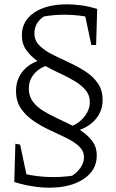

<svg xmlns="http://www.w3.org/2000/svg" viewBox="-20 -670 535 887"><path d="M208 197Q171 197 129.5 190.5Q88 184 47 171L48 170H46L51 -6L73 -2L102 135Q204 157 313 142Q338 126 353 103Q368 80 368 57Q368 28 345.5 6.5Q323 -15 287 -32.5Q251 -50 211 -68.5Q171 -87 135.5 -111Q100 -135 77 -168.5Q54 -202 54 -250Q54 -298 80 -334Q106 -370 153 -388Q122 -410 101.5 -438.5Q81 -467 81 -507Q81 -573 137.5 -611.5Q194 -650 290 -650Q323 -650 358 -645Q393 -640 429 -629L424 -462H402L374 -594Q276 -610 183 -594Q139 -565 139 -516Q139 -483 162 -460Q185 -437 220.5 -419Q256 -401 296.5 -382.5Q337 -364 373 -341Q409 -318 431.5 -286Q454 -254 454 -208Q454 -161 426.5 -125Q399 -89 349 -70Q383 -48 405 -20Q427 8 427 49Q427 116 367 156.5Q307 197 208 197ZM113 -261Q113 -226 131.5 -201Q150 -176 180.5 -157.5Q211 -139 246.5 -122.5Q282 -106 316 -89Q351 -105 373 -135Q395 -165 395 -198Q395 -230 376 -253Q357 -276 326.5 -294.5Q296 -313 260 -329.5Q224 -346 190 -365Q154 -351 133.5 -323.5Q113 -296 113 -261Z"/></svg>

Font: Piazzolla SC Light
Style: Regular
Weight: 300
Designer: Juan Pablo del Peral
Foundry: Huerta Tipografica
Version: Version 1.330